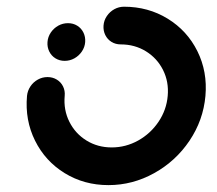

<svg xmlns="http://www.w3.org/2000/svg" viewBox="-20 -542 640 566"><path d="M120 -418.1Q121.1 -433.3 129.8 -446.2Q138.6 -459 151.9 -466.4Q165.2 -473.7 180.4 -473.7Q195.6 -473.7 207.6 -466.3Q219.6 -458.9 225.9 -446.1Q232.2 -433.3 231.1 -418.1Q230 -403 221.3 -390.2Q212.6 -377.4 199.3 -370Q185.9 -362.6 170.7 -362.6Q155.6 -362.6 143.5 -370Q131.5 -377.4 125.2 -390.2Q118.9 -403 120 -418.1ZM285.2 -466.7Q286.3 -481.9 295 -494.7Q303.7 -507.5 317.1 -514.9Q330.4 -522.2 345.6 -522.2Q416.9 -522.2 474.4 -486.9Q531.9 -451.6 561.9 -391.1Q591.9 -330.6 585.6 -259.2Q579.3 -187.8 538.7 -127.3Q498.1 -66.9 434.5 -31.6Q371 3.7 299.6 3.7Q228.1 3.7 170.7 -31.6Q113.3 -66.9 83.3 -127.4Q53.3 -187.9 59.6 -259.3Q61.1 -274.4 69.6 -287.2Q78.1 -300 91.5 -307.4Q104.8 -314.8 120 -314.8Q135.2 -314.8 147.4 -307.4Q159.6 -300 165.9 -287.2Q172.2 -274.4 170.7 -259.3Q167 -217.8 184.5 -183Q201.9 -148.2 234.9 -127.8Q267.9 -107.4 309.3 -107.4Q350.7 -107.4 387.4 -127.8Q424 -148.3 447.4 -183.1Q470.8 -217.9 474.4 -259.3Q478.1 -300.7 460.7 -335.5Q443.3 -370.3 410.3 -390.7Q377.3 -411.1 335.9 -411.1Q320.7 -411.1 308.7 -418.5Q296.7 -425.9 290.4 -438.7Q284.1 -451.5 285.2 -466.7Z"/></svg>

Font: 26F Galaxy Sans Oblique
Style: Regular
Weight: 400
Italic angle: -5°
Designer: C₂₉H₂₅N₃O₅
Version: Version 1.200;FEAKit 1.0